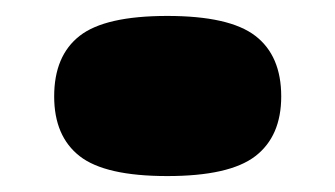

<svg xmlns="http://www.w3.org/2000/svg" viewBox="-20 -212 420 241"><path d="M48 -91Q48 -142 80 -167Q112 -192 190 -192Q268 -192 300.5 -167Q333 -142 333 -91Q333 -41 300.5 -16Q268 9 190 9Q112 9 80 -16Q48 -41 48 -91Z"/></svg>

Font: Georama Extra Expanded ExtraBold
Style: Regular
Weight: 800
Width: 8
Designer: Jean-Baptiste Levee
Foundry: Production Type
Version: Version 1.000